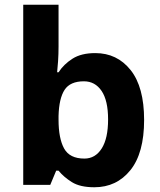

<svg xmlns="http://www.w3.org/2000/svg" viewBox="-20 -780 673 810"><path d="M227 -583Q227 -552 225 -522Q223 -492 221 -475H227Q249 -509 286 -532.5Q323 -556 382 -556Q474 -556 531 -484.5Q588 -413 588 -274Q588 -134 530 -62Q472 10 378 10Q318 10 283.5 -11.5Q249 -33 227 -60H217L192 0H78V-760H227ZM334 -437Q276 -437 252.5 -401Q229 -365 227 -291V-275Q227 -196 250.5 -153.5Q274 -111 336 -111Q382 -111 409 -153.5Q436 -196 436 -276Q436 -356 408.5 -396.5Q381 -437 334 -437Z"/></svg>

Font: Noto Sans Hanifi Rohingya
Style: Regular
Weight: 400
Designer: Monotype Design Team and DaltonMaag
Foundry: Google LLC
Version: Version 2.101